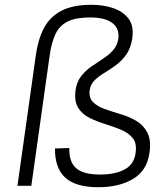

<svg xmlns="http://www.w3.org/2000/svg" viewBox="-20 -777 682 803"><path d="M391 6Q297 6 253 -34Q209 -74 210 -156L270 -158Q268 -101 298 -74Q328 -47 399 -47Q462 -47 501.5 -68.5Q541 -90 547 -137Q553 -177 535.5 -199Q518 -221 487 -234Q456 -247 420.5 -258Q385 -269 354.5 -284Q324 -299 307 -326Q290 -353 296 -400Q301 -435 319.5 -458.5Q338 -482 362.5 -499Q387 -516 411 -531.5Q435 -547 453 -567Q471 -587 475 -616Q480 -658 449.5 -681Q419 -704 357 -704Q298 -704 264 -687.5Q230 -671 213 -636.5Q196 -602 188 -547L111 0H53L130 -547Q139 -612 163.5 -659Q188 -706 236 -731.5Q284 -757 364 -757Q409 -757 450.5 -744Q492 -731 516.5 -700.5Q541 -670 533 -616Q527 -576 508.5 -549.5Q490 -523 465.5 -505Q441 -487 417 -472.5Q393 -458 376 -441.5Q359 -425 355 -400Q351 -368 369 -350Q387 -332 418 -321Q449 -310 484.5 -299.5Q520 -289 550 -271.5Q580 -254 596.5 -222Q613 -190 605 -137Q595 -64 537 -29Q479 6 391 6Z"/></svg>

Font: Pathway Extreme 8pt Thin 12pt Thin
Style: Italic
Weight: 250
Italic angle: -8°
Version: Version 1.001;gftools[0.9.26]